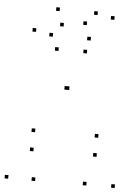

<svg xmlns="http://www.w3.org/2000/svg" viewBox="-63 -1008 746 1065"><g transform="rotate(5 310.0 -475.5)"><path d="M397.8 -720V-740H377.8V-720ZM239.7 -720V-740H219.7V-720ZM23.5 10V-10H3.5V10ZM173.4 10V-10H153.4V10ZM310.8 -509.5V-529.5H290.8V-509.5ZM317.9 -509.5V-529.5H297.9V-509.5ZM458.5 10V-10H438.5V10ZM616.5 10V-10H596.5V10ZM501.2 -153.5V-173.5H481.2V-153.5ZM501.2 -259.8V-279.8H481.2V-259.8ZM149.7 -259.8V-279.8H129.7V-259.8ZM149.7 -153.5V-173.5H129.7V-153.5ZM106.5 -814.8V-834.8H86.5V-814.8ZM201.5 -796.4V-816.4H181.5V-796.4ZM256.3 -857.5V-877.5H236.3V-857.5ZM412.6 -793.2V-813.2H392.6V-793.2ZM533.5 -919.1V-939.1H513.5V-919.1ZM438.5 -937.5V-957.5H418.5V-937.5ZM383.8 -876.4V-896.4H363.8V-876.4ZM226.9 -940.8V-960.8H206.9V-940.8Z"/></g></svg>

Font: Monaspace Neon Dots Var
Style: Regular
Weight: 400
Designer: Riley Cran and the Lettermatic Team
Version: Version 1.100 (Monaspace Neon Dots)